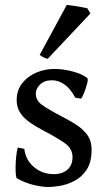

<svg xmlns="http://www.w3.org/2000/svg" viewBox="-20 -751 437 786"><path d="M355 -138.2Q355 -86.4 334.2 -55.7Q313.5 -24.9 283.4 -9.8Q253.4 5.4 224.4 10Q195.3 14.6 178.7 14.6Q152.8 14.6 117.4 6.1Q82 -2.4 49.3 -21Q45.9 -22.9 44.7 -37.4Q43.5 -51.8 43.9 -72.3Q44.4 -92.8 46.6 -113Q48.8 -133.3 52.7 -147L79.6 -141.6Q84.5 -96.7 118.7 -67.4Q152.8 -38.1 200.7 -38.1Q235.4 -38.1 256.1 -56.6Q276.9 -75.2 276.9 -107.4Q276.9 -142.1 246.8 -163.8Q216.8 -185.5 157.2 -216.8Q129.9 -231 105 -247.8Q80.1 -264.6 64.2 -287.1Q48.3 -309.6 48.3 -340.8Q48.3 -381.3 70.6 -409.9Q92.8 -438.5 128.2 -453.6Q163.6 -468.8 203.1 -468.8Q237.3 -468.8 277.1 -458.5Q316.9 -448.2 337.4 -431.2Q341.3 -427.7 336.9 -409.9Q332.5 -392.1 325 -373Q317.4 -354 312 -347.2L288.1 -351.1Q268.6 -388.2 243.9 -405.3Q219.2 -422.4 192.9 -422.4Q161.6 -422.4 144 -405Q126.5 -387.7 126.5 -367.7Q126.5 -339.8 153.1 -320.8Q179.7 -301.8 235.4 -272.9Q263.7 -258.3 291.3 -241Q318.8 -223.6 336.9 -199.2Q355 -174.8 355 -138.2ZM175.3 -510.3Q166.5 -511.7 157.2 -516.8Q147.9 -522 142.6 -526.4L253.4 -731Q260.7 -730.5 278.1 -727.8Q295.4 -725.1 312.7 -722.2Q330.1 -719.2 337.4 -717.3L350.1 -695.8Z"/></svg>

Font: Gentium Book Plus
Style: Regular
Weight: 400
Designer: Victor Gaultney, Annie Olsen, Iska Routamaa, Becca Hirsbrunner
Foundry: SIL International
Version: Version 6.101